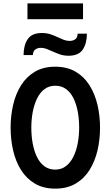

<svg xmlns="http://www.w3.org/2000/svg" viewBox="-20 -1108 656 1140"><path d="M308 12Q237.5 12 187.2 -17.8Q137 -47.5 105 -98.5Q73 -149.5 58 -214.5Q43 -279.5 43 -350Q43 -420.5 58 -485.5Q73 -550.5 105 -601.5Q137 -652.5 187.2 -682.2Q237.5 -712 308 -712Q378.5 -712 429 -682.2Q479.5 -652.5 511.5 -601.5Q543.5 -550.5 558.8 -485.5Q574 -420.5 574 -350Q574 -279.5 558.8 -214.5Q543.5 -149.5 511.5 -98.5Q479.5 -47.5 429 -17.8Q378.5 12 308 12ZM308 -101Q345 -101 372 -122Q399 -143 416.2 -178.5Q433.5 -214 441.8 -258.5Q450 -303 450 -350Q450 -400 441.8 -444.8Q433.5 -489.5 416.5 -524.2Q399.5 -559 372.5 -579Q345.5 -599 308 -599Q270.5 -599 243.5 -578.2Q216.5 -557.5 199.5 -522Q182.5 -486.5 174.2 -442Q166 -397.5 166 -350Q166 -300.5 174.2 -255.8Q182.5 -211 199.5 -176Q216.5 -141 243.5 -121Q270.5 -101 308 -101ZM387 -777Q358.5 -777 335.2 -785.2Q312 -793.5 291 -803Q273 -811.5 256.2 -817.8Q239.5 -824 222 -824Q203.5 -824 189.8 -814.2Q176 -804.5 175 -781H120Q120 -839 144.5 -875.5Q169 -912 229 -912Q257.5 -912 281 -904Q304.5 -896 325 -886Q342 -878 359 -871.5Q376 -865 394 -865Q413 -865 426.8 -875Q440.5 -885 441 -908H496Q496 -850.5 471.5 -813.8Q447 -777 387 -777ZM143 -994V-1088H473V-994Z"/></svg>

Font: Overpass Mono
Style: Bold
Weight: 700
Monospace: yes
Designer: Delve Withrington, Dave Bailey
Foundry: Delve Fonts LLC
Version: Version 4.000